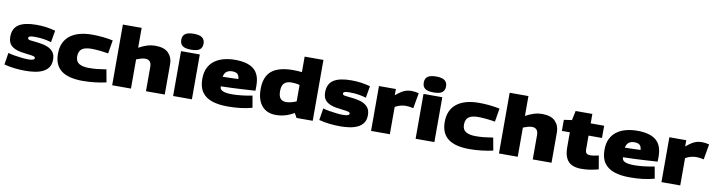

<svg xmlns="http://www.w3.org/2000/svg" viewBox="-27 -1537 8584 2305"><g transform="rotate(10 4265.0 -384.5)"><path d="M25 -21 48 -166Q80 -156 125 -148.5Q170 -141 216 -136Q262 -131 296 -131Q371 -131 371 -160Q371 -175 346 -181Q321 -187 280.5 -191Q240 -195 194 -203Q117 -217 76.5 -253.5Q36 -290 36 -361Q36 -464 107 -510.5Q178 -557 323 -557Q394 -557 450.5 -548Q507 -539 554 -526L529 -382Q489 -394 440.5 -402.5Q392 -411 321 -411Q287 -411 268.5 -405Q250 -399 250 -384Q250 -364 281.5 -360.5Q313 -357 382 -349Q443 -342 489.5 -324Q536 -306 563 -271.5Q590 -237 590 -180Q590 -120 563.5 -83Q537 -46 492.5 -25.5Q448 -5 393.5 2.5Q339 10 284 10Q217 10 152 2.5Q87 -5 25 -21Z M635 -260Q635 -405 730.5 -481Q826 -557 1004 -557Q1069 -557 1135.5 -550Q1202 -543 1255 -531L1228 -368Q1112 -388 1018 -388Q942 -388 905 -359.5Q868 -331 868 -268Q868 -207 910.5 -181.5Q953 -156 1030 -156Q1083 -156 1132 -161Q1181 -166 1241 -176L1269 -22Q1204 -7 1129 1.5Q1054 10 983 10Q807 10 721 -56.5Q635 -123 635 -260Z M1342 0V-740H1571V-498Q1626 -528 1673 -542.5Q1720 -557 1775 -557Q1881 -557 1932 -504.5Q1983 -452 1983 -372V0H1754V-294Q1754 -342 1734 -362.5Q1714 -383 1679 -383Q1653 -383 1627.5 -375.5Q1602 -368 1571 -356V0Z M2200 -585Q2127 -585 2095.5 -609Q2064 -633 2064 -682Q2064 -730 2095.5 -754.5Q2127 -779 2200 -779Q2272 -779 2304 -754.5Q2336 -730 2336 -682Q2336 -633 2304.5 -609Q2273 -585 2200 -585ZM2085 0V-547H2314V0Z M2746 10Q2638 10 2559 -16.5Q2480 -43 2437 -103Q2394 -163 2394 -264Q2394 -344 2421.5 -399.5Q2449 -455 2497.5 -490Q2546 -525 2609.5 -541Q2673 -557 2744 -557Q2899 -557 2973.5 -494.5Q3048 -432 3048 -295Q3048 -284 3048 -266Q3048 -248 3047 -234Q2979 -230 2872.5 -223.5Q2766 -217 2629 -214Q2629 -211 2629 -206Q2629 -176 2664 -159.5Q2699 -143 2778 -143Q2829 -143 2892 -150Q2955 -157 3023 -170L3048 -26Q2977 -7 2905.5 1.5Q2834 10 2746 10ZM2630 -331Q2684 -332 2736.5 -333.5Q2789 -335 2821 -337Q2818 -379 2797.5 -397Q2777 -415 2732 -415Q2695 -415 2667.5 -397Q2640 -379 2630 -331Z M3590 2 3559 -53Q3502 -20 3448.5 -5Q3395 10 3337 10Q3227 10 3166 -62Q3105 -134 3105 -266Q3105 -415 3189 -486Q3273 -557 3453 -557Q3505 -557 3558 -551V-740H3787V2ZM3557 -194V-394Q3532 -401 3507 -404Q3482 -407 3458 -407Q3399 -407 3369 -378Q3339 -349 3339 -282Q3339 -220 3362.5 -192Q3386 -164 3432 -164Q3487 -164 3557 -194Z M3863 -21 3886 -166Q3918 -156 3963 -148.5Q4008 -141 4054 -136Q4100 -131 4134 -131Q4209 -131 4209 -160Q4209 -175 4184 -181Q4159 -187 4118.5 -191Q4078 -195 4032 -203Q3955 -217 3914.5 -253.5Q3874 -290 3874 -361Q3874 -464 3945 -510.5Q4016 -557 4161 -557Q4232 -557 4288.5 -548Q4345 -539 4392 -526L4367 -382Q4327 -394 4278.5 -402.5Q4230 -411 4159 -411Q4125 -411 4106.5 -405Q4088 -399 4088 -384Q4088 -364 4119.5 -360.5Q4151 -357 4220 -349Q4281 -342 4327.5 -324Q4374 -306 4401 -271.5Q4428 -237 4428 -180Q4428 -120 4401.5 -83Q4375 -46 4330.5 -25.5Q4286 -5 4231.5 2.5Q4177 10 4122 10Q4055 10 3990 2.5Q3925 -5 3863 -21Z M4704 -547V-471Q4742 -503 4771.5 -521.5Q4801 -540 4830 -548.5Q4859 -557 4895 -557Q4936 -557 4983 -545L4950 -357Q4925 -363 4902 -366Q4879 -369 4857 -369Q4829 -369 4797 -361.5Q4765 -354 4727 -333V0H4498V-547Z M5156 -585Q5083 -585 5051.5 -609Q5020 -633 5020 -682Q5020 -730 5051.5 -754.5Q5083 -779 5156 -779Q5228 -779 5260 -754.5Q5292 -730 5292 -682Q5292 -633 5260.5 -609Q5229 -585 5156 -585ZM5041 0V-547H5270V0Z M5350 -260Q5350 -405 5445.5 -481Q5541 -557 5719 -557Q5784 -557 5850.5 -550Q5917 -543 5970 -531L5943 -368Q5827 -388 5733 -388Q5657 -388 5620 -359.5Q5583 -331 5583 -268Q5583 -207 5625.5 -181.5Q5668 -156 5745 -156Q5798 -156 5847 -161Q5896 -166 5956 -176L5984 -22Q5919 -7 5844 1.5Q5769 10 5698 10Q5522 10 5436 -56.5Q5350 -123 5350 -260Z M6057 0V-740H6286V-498Q6341 -528 6388 -542.5Q6435 -557 6490 -557Q6596 -557 6647 -504.5Q6698 -452 6698 -372V0H6469V-294Q6469 -342 6449 -362.5Q6429 -383 6394 -383Q6368 -383 6342.5 -375.5Q6317 -368 6286 -356V0Z M7061 10Q6995 10 6948 -11.5Q6901 -33 6876 -83.5Q6851 -134 6851 -218V-398H6754V-533L6851 -547L6875 -662H7079V-547H7243V-398H7079V-232Q7079 -197 7093.5 -183Q7108 -169 7141 -169Q7161 -169 7185 -173Q7209 -177 7242 -184L7270 -20Q7214 -5 7164 2.5Q7114 10 7061 10Z M7649 10Q7541 10 7462 -16.5Q7383 -43 7340 -103Q7297 -163 7297 -264Q7297 -344 7324.5 -399.5Q7352 -455 7400.5 -490Q7449 -525 7512.5 -541Q7576 -557 7647 -557Q7802 -557 7876.5 -494.5Q7951 -432 7951 -295Q7951 -284 7951 -266Q7951 -248 7950 -234Q7882 -230 7775.5 -223.5Q7669 -217 7532 -214Q7532 -211 7532 -206Q7532 -176 7567 -159.5Q7602 -143 7681 -143Q7732 -143 7795 -150Q7858 -157 7926 -170L7951 -26Q7880 -7 7808.5 1.5Q7737 10 7649 10ZM7533 -331Q7587 -332 7639.5 -333.5Q7692 -335 7724 -337Q7721 -379 7700.5 -397Q7680 -415 7635 -415Q7598 -415 7570.5 -397Q7543 -379 7533 -331Z M8244 -547V-471Q8282 -503 8311.5 -521.5Q8341 -540 8370 -548.5Q8399 -557 8435 -557Q8476 -557 8523 -545L8490 -357Q8465 -363 8442 -366Q8419 -369 8397 -369Q8369 -369 8337 -361.5Q8305 -354 8267 -333V0H8038V-547Z"/></g></svg>

Font: Georama Extended ExtraBold
Style: Regular
Weight: 800
Width: 7
Designer: Jean-Baptiste Levee
Foundry: Production Type
Version: Version 1.000